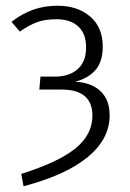

<svg xmlns="http://www.w3.org/2000/svg" viewBox="-20 -554 453 669"><path d="M338 -392Q338 -340 313.5 -311Q289 -282 242 -269Q297 -267 329.5 -237Q362 -207 362 -152Q362 -70 286 -7Q210 56 62 95L54 52Q184 11 243 -37Q302 -85 302 -151Q302 -242 194 -242H117L121 -287H171Q221 -287 250.5 -313Q280 -339 280 -389Q280 -437 252.5 -462Q225 -487 177 -487Q138 -487 110 -477Q82 -467 49 -444L20 -478Q56 -506 95 -520Q134 -534 181 -534Q250 -534 294 -496.5Q338 -459 338 -392Z"/></svg>

Font: Fira Sans Condensed Light
Style: Regular
Weight: 300
Width: 3
Designer: bBox Type GmbH & Carrois Corporate GbR & Edenspiekermann AG
Foundry: bBox Type GmbH & Carrois Corporate GbR & Edenspiekermann AG
Version: Version 4.301